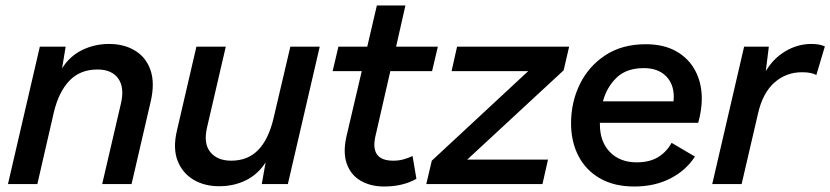

<svg xmlns="http://www.w3.org/2000/svg" viewBox="-20 -670 3023 699"><path d="M9 0 125 -500H219L206 -421Q233 -465 278.5 -487.5Q324 -510 377 -510Q432 -510 472 -485.5Q512 -461 528 -414.5Q544 -368 529 -302L459 0H352L420 -292Q434 -351 410.5 -384Q387 -417 335 -417Q272 -417 233 -376.5Q194 -336 176 -261L116 0Z M778 8Q724 8 684 -16Q644 -40 626.5 -85Q609 -130 624 -194L695 -500H802L734 -207Q720 -148 745.5 -116.5Q771 -85 822 -85Q882 -85 920 -124Q958 -163 976 -240L1037 -500H1144L1028 0H933L947 -79Q920 -36 876 -14Q832 8 778 8Z M1378 9Q1330 9 1294 -11.5Q1258 -32 1243 -72.5Q1228 -113 1241 -172L1297 -411H1191L1212 -500H1317L1352 -650H1456L1422 -500H1574L1553 -411H1401L1347 -175Q1326 -85 1412 -85Q1431 -85 1448 -89.5Q1465 -94 1482 -102L1496 -19Q1447 9 1378 9Z M1532 0 1552 -85 1903 -411H1624L1644 -500H2052L2032 -414L1681 -89H1975L1955 0Z M2289 9Q2216 9 2164.5 -20.5Q2113 -50 2086 -102Q2059 -154 2059 -221Q2059 -298 2091 -363.5Q2123 -429 2184 -469Q2245 -509 2331 -509Q2396 -509 2441.5 -483.5Q2487 -458 2511 -413Q2535 -368 2535 -311Q2535 -270 2522 -223H2164Q2164 -220 2164 -217Q2164 -154 2200.5 -116.5Q2237 -79 2298 -79Q2345 -79 2376 -98Q2407 -117 2425 -150L2510 -100Q2478 -50 2421 -20.5Q2364 9 2289 9ZM2324 -422Q2261 -422 2225 -387.5Q2189 -353 2175 -301H2432Q2433 -309 2433 -317Q2433 -365 2404 -393.5Q2375 -422 2324 -422Z M2573 0 2689 -500H2779L2768 -411Q2795 -457 2839.5 -483.5Q2884 -510 2934 -510Q2964 -510 2983 -501L2952 -397Q2942 -402 2930 -404.5Q2918 -407 2900 -407Q2842 -407 2799.5 -369.5Q2757 -332 2740 -258L2680 0Z"/></svg>

Font: Prodigy Sans Medium
Style: Italic
Weight: 500
Italic angle: -13°
Designer: Wei Huang
Foundry: Wei Huang
Version: Version 1.003; ttfautohint (v1.8.3)